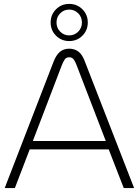

<svg xmlns="http://www.w3.org/2000/svg" viewBox="-20 -962 710 982"><path d="M4 0 253 -644Q267 -681 286.5 -697Q306 -713 334 -713Q362 -713 382 -697.5Q402 -682 415 -645L666 0H613L536 -198H132L56 0ZM148 -241H521L372 -628Q365 -647 357 -658Q349 -669 334 -669Q319 -669 311.5 -658.5Q304 -648 296 -628ZM334 -752Q294 -752 266.5 -779.5Q239 -807 239 -847Q239 -887 266.5 -914.5Q294 -942 334 -942Q374 -942 401.5 -914.5Q429 -887 429 -847Q429 -807 401.5 -779.5Q374 -752 334 -752ZM334 -781Q361 -781 380 -800Q399 -819 399 -847Q399 -875 380 -894Q361 -913 334 -913Q307 -913 288 -894Q269 -875 269 -847Q269 -819 288 -800Q307 -781 334 -781Z"/></svg>

Font: MuseoModerno Thin ExtraLight
Style: Regular
Weight: 250
Version: Version 1.002